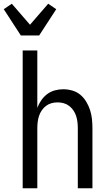

<svg xmlns="http://www.w3.org/2000/svg" viewBox="-57 -1004 577 1024"><path d="M64 0V-735H142V-429Q150 -450 163 -469Q176 -488 194.5 -502Q213 -516 235.5 -522Q258 -528 280 -528Q305 -528 329 -521Q353 -514 371.5 -498.5Q390 -483 403 -461.5Q416 -440 423.5 -416.5Q431 -393 433.5 -368.5Q436 -344 436 -320V0H358V-320Q358 -337 356 -353.5Q354 -370 349 -385.5Q344 -401 334.5 -415Q325 -429 312 -439Q299 -449 283 -453.5Q267 -458 250 -458Q233 -458 217 -453.5Q201 -449 188 -439Q175 -429 165.5 -415Q156 -401 151 -385.5Q146 -370 144 -353.5Q142 -337 142 -320V0ZM54 -815 -37 -955 6 -984 103 -872 200 -984 243 -955 152 -815Z"/></svg>

Font: Iosevka Fuck
Style: Regular
Weight: 400
Monospace: yes
Designer: Belleve Invis
Foundry: Belleve Invis
Version: Version 28.0.7; ttfautohint (v1.8.3)